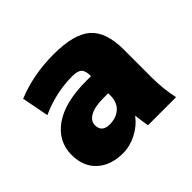

<svg xmlns="http://www.w3.org/2000/svg" viewBox="-130 -695 870 870"><g transform="rotate(-45 305.5 -260.0)"><path d="M323 -340H353Q353 -374 340 -387Q327 -400 293 -400Q188 -400 88 -355L63 -485Q173 -530 303 -530Q433 -530 488 -481.5Q543 -433 543 -320V-140Q543 -68 558 0H378Q372 -34 368 -70H366Q339 -34 296 -12Q253 10 208 10Q131 10 84.5 -32.5Q38 -75 38 -150Q38 -236 111.5 -288Q185 -340 323 -340ZM208 -170Q208 -125 258 -125Q301 -125 327 -149Q353 -173 353 -215V-230H323Q266 -230 237 -213.5Q208 -197 208 -170Z"/></g></svg>

Font: Mplus 1p Black
Style: Regular
Weight: 900
Version: Version 1.061